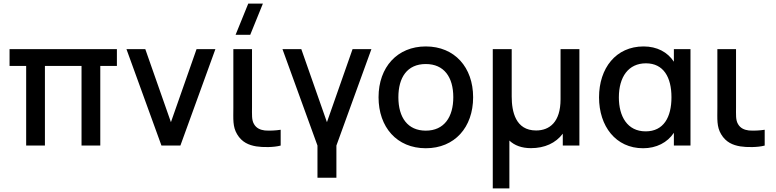

<svg xmlns="http://www.w3.org/2000/svg" viewBox="-20 -815 4345 1075"><path d="M126.5 0H231.5V-446H436.5V0H541.5V-446H634.5V-540H33.5V-446H126.5Z M884 0H990L1186 -540H1080.5L937 -131L793.5 -540H688Z M1414.5 4.5C1451 10.5 1513 10.5 1551.5 0V-88.5C1523.5 -84 1490.5 -82.5 1463 -84.5C1438.5 -87.5 1415.5 -96.5 1402 -120.5C1388.5 -143.5 1391 -172.5 1391 -217.5V-540H1286.5V-212.5C1286.5 -148 1282 -106.5 1307.5 -63.5C1334.5 -18 1373.5 -2.5 1414.5 4.5ZM1299 -620H1381L1452 -795H1370Z M1757.5 180H1863.5V0L2059.5 -540H1954L1810.5 -131L1667 -540H1561.5L1757.5 0Z M2364 15C2525 15 2629 -101.5 2629 -270.5C2629 -437.5 2526 -555 2364 -555C2205 -555 2099.5 -439.5 2099.5 -270.5C2099.5 -103 2202 15 2364 15ZM2210.5 -270.5C2210.5 -380.5 2259 -456.5 2364 -456.5C2466 -456.5 2518 -383.5 2518 -270.5C2518 -160 2467 -83.5 2364 -83.5C2263 -83.5 2210.5 -156.5 2210.5 -270.5Z M2739 240H2832V-28C2861 -0.5 2901.5 14.5 2952.5 14.5C3030 14.5 3091.5 -14 3131 -66.5V0H3224V-540H3118.5V-259C3118.5 -131 3056.5 -84.5 2981.5 -84.5C2866.5 -84.5 2845 -190.5 2845 -274.5V-540H2739Z M3580.5 15C3655.5 15 3717 -17 3753 -71.5V0H3846V-540H3753V-469.5C3717.5 -523.5 3658.5 -555 3583.5 -555C3428.5 -555 3334 -433.5 3334 -270C3334 -108.5 3427.5 15 3580.5 15ZM3445 -269.5C3445 -384.5 3498.5 -460.5 3596.5 -460.5C3695 -460.5 3739.5 -382.5 3739.5 -270.5C3739.5 -158.5 3695.5 -79.5 3595 -79.5C3492 -79.5 3445 -164 3445 -269.5Z M4124.5 4.5C4161 10.5 4223 10.5 4261.5 0V-88.5C4233.5 -84 4200.5 -82.5 4173 -84.5C4148.5 -87.5 4125.5 -96.5 4112 -120.5C4098.5 -143.5 4101 -172.5 4101 -217.5V-540H3996.5V-212.5C3996.5 -148 3992 -106.5 4017.5 -63.5C4044.5 -18 4083.5 -2.5 4124.5 4.5Z"/></svg>

Font: Eudonet SemiBold
Style: Regular
Weight: 600
Designer: Mikhail Sharanda
Foundry: Mikhail Sharanda
Version: Version 4.503;Glyphs 3.1.2 (3151)